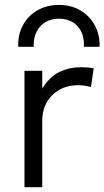

<svg xmlns="http://www.w3.org/2000/svg" viewBox="-20 -780 435 800"><path d="M82 0V-485H156V-411Q187.5 -461.5 228.8 -480.8Q270 -500 317 -500Q330.5 -500 344.2 -499Q358 -498 370.5 -495L359 -417.5Q345.5 -421 332.2 -423Q319 -425 305.5 -425Q240.5 -425 198.2 -384Q156 -343 156 -276V0ZM56 -585Q54 -635.5 75.5 -675Q97 -714.5 136 -737Q175 -759.5 226 -759.5Q276 -759.5 314.8 -736.8Q353.5 -714 375 -674.5Q396.5 -635 395 -585H329.5Q332.5 -637.5 304 -669.8Q275.5 -702 226 -702Q176.5 -702 147.5 -669.8Q118.5 -637.5 120.5 -585Z"/></svg>

Font: Geologica Cursive ExtraLight
Style: Regular
Weight: 250
Designer: Sindre Bremnes, Frode Helland
Foundry: Monokrom Skriftforlag AS
Version: Version 1.010;gftools[0.9.28]